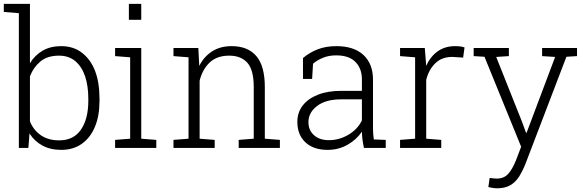

<svg xmlns="http://www.w3.org/2000/svg" viewBox="-26 -782 3084 1015"><path d="M298.3 10.3Q240.2 10.3 198 -12.7Q155.8 -35.6 129.9 -76.7L124 0H73.7V-712.4L-5.9 -718.8V-761.7H132.3V-447.8Q158.2 -490.2 199.5 -514.2Q240.7 -538.1 297.4 -538.1Q361.3 -538.1 406.2 -503.9Q500 -432.6 500 -259.8V-249.5Q500 -169.4 476.1 -112.3Q452.1 -54.2 406.7 -22Q361.3 10.3 298.3 10.3ZM287.1 -40Q363.3 -40 402.1 -96.9Q440.9 -153.8 440.9 -249.5V-259.8Q440.9 -326.7 423.8 -378.9Q406.2 -430.2 371.8 -459Q337.4 -487.8 286.1 -487.8Q224.1 -487.8 187.3 -456.8Q150.4 -425.8 132.3 -378.4V-140.1Q150.9 -94.2 189.9 -67.1Q229 -40 287.1 -40Z M720.7 -761.7V-677.2H655.3V-761.7ZM800.3 -42.5V0H582.5V-42.5L662.1 -48.8V-479L582.5 -485.4V-528.3H720.7V-48.8Z M1108.9 -42.5V0H891.1V-42.5L970.7 -48.8V-479L891.1 -485.4V-528.3H1022.5L1027.3 -433.6Q1052.7 -483.4 1095.7 -510.7Q1138.7 -538.1 1198.2 -538.1Q1284.2 -538.1 1329.1 -485.6Q1374 -433.1 1374 -321.3V-48.8L1453.6 -42.5V0H1235.8V-42.5L1315.4 -48.8V-320.8Q1315.4 -412.6 1281.7 -450.2Q1248 -487.8 1185.5 -487.8Q1120.1 -487.8 1082 -451.2Q1043.9 -414.6 1029.3 -355.5V-48.8Z M1706.1 10.3Q1630.9 10.3 1588.4 -29.8Q1545.9 -69.8 1545.9 -138.2Q1545.9 -187 1574.2 -224.1Q1602.5 -260.7 1654.5 -281.2Q1706.5 -301.8 1777.8 -301.8H1887.2V-362.3Q1887.2 -419.4 1853.3 -454.3Q1819.3 -489.3 1751 -489.3Q1712.4 -489.3 1681.9 -476.8Q1651.4 -464.4 1628.9 -445.3L1624 -364.7H1575.7V-475.1Q1609.9 -504.4 1653.3 -521.2Q1696.8 -538.1 1752 -538.1Q1845.2 -538.1 1895.5 -491.2Q1945.8 -444.3 1945.8 -361.3V-106.4Q1945.8 -90.8 1946.8 -75.4Q1947.8 -60.1 1950.2 -44.9L2013.2 -42.5V0H1897.9Q1892.1 -28.8 1889.9 -46.4Q1887.7 -64 1887.2 -85.9Q1858.4 -43.5 1811 -16.6Q1763.7 10.3 1706.1 10.3ZM1712.9 -41Q1767.1 -41 1815.7 -69.6Q1864.3 -98.1 1887.2 -145.5V-256.8H1777.3Q1696.3 -256.8 1650.4 -221.9Q1604.5 -187 1604.5 -136.2Q1604.5 -93.8 1633.8 -67.4Q1663.1 -41 1712.9 -41Z M2306.6 -42.5V0H2088.9V-42.5L2168.5 -48.8V-479L2088.9 -485.4V-528.3H2219.7L2226.1 -447.8L2226.6 -433.6Q2249 -482.9 2287.6 -510.5Q2326.2 -538.1 2379.9 -538.1Q2411.1 -538.1 2429.7 -531.2L2422.4 -477.5L2368.2 -481Q2312 -482.4 2276.4 -448.7Q2240.7 -415 2227.1 -359.4V-48.8Z M2602.1 213.4Q2591.8 213.4 2577.4 211.2Q2563 209 2555.7 207L2562.5 158.7Q2569.3 159.7 2581.8 160.9Q2594.2 162.1 2600.1 162.1Q2638.2 162.1 2660.6 137Q2683.1 111.8 2701.7 65.4L2729 -6.3L2535.2 -481.9L2478 -485.4V-528.3H2664.1V-485.4L2597.2 -481L2732.9 -140.1L2754.9 -80.1H2757.8L2908.7 -481L2839.8 -485.4V-528.3H3024.4V-485.4L2968.3 -481.9L2751.5 85Q2737.3 120.6 2718.3 151.4Q2699.7 180.7 2671.9 197Q2644 213.4 2602.1 213.4Z"/></svg>

Font: Battambang Light
Style: Regular
Weight: 300
Designer: Danh Hong
Version: Version 8.002; ttfautohint (v1.8.3)